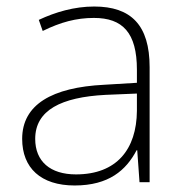

<svg xmlns="http://www.w3.org/2000/svg" viewBox="-20 -559 561 589"><path d="M269 -539C208 -539 150 -522 99 -498L111 -464C166 -491 214 -504 268 -504C356 -504 400 -459 400 -345V-305L300 -299C139 -291 48 -238 48 -133C48 -44 105 10 209 10C314 10 367 -37 399 -98H401L408 0H439V-353C439 -482 382 -539 269 -539ZM304 -268 400 -272V-219C399 -101 338 -24 213 -24C134 -24 88 -64 88 -133C88 -221 168 -261 304 -268Z"/></svg>

Font: Noto Sans Lao ExtraLight
Style: Regular
Weight: 200
Designer: Monotype Design Team
Foundry: Monotype Imaging Inc.
Version: Version 2.003